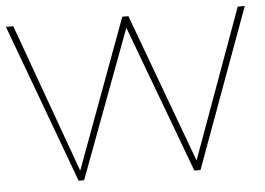

<svg xmlns="http://www.w3.org/2000/svg" viewBox="-46 -635 957 694"><g transform="rotate(-5 432.5 -288.5)"><path d="M654.4 0H632.2L432.2 -535.6L232.2 0H212.2L-1.1 -576.7H25.6L221.1 -35.6L421.1 -576.7H443.3L643.3 -35.6L840 -576.7H865.6Z"/></g></svg>

Font: Paperlogy 1 Thin
Style: Regular
Weight: 250
Designer: redesigned by Lee Juim, glyphs from Gmarket Sans & Montserrat
Foundry: PT&
Version: Version 1.001